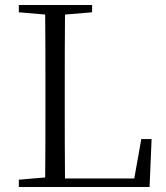

<svg xmlns="http://www.w3.org/2000/svg" viewBox="-20 -745 661 765"><path d="M55 -696 160 -687C161 -590 161 -490 161 -390V-329C161 -234 161 -136 160 -38L55 -29V0H576L584 -191H543L515 -34H239C238 -134 238 -232 238 -316V-373C238 -488 238 -589 239 -687L347 -696V-725H55Z"/></svg>

Font: Noto Serif SC Light
Style: Regular
Weight: 300
Designer: Ryoko NISHIZUKA 西塚涼子 (kana & ideographs); Frank Grießhammer (Latin, Greek & Cyrillic); Wenlong ZHANG 张文龙 (bopomofo); San
Foundry: Adobe
Version: Version 2.001;hotconv 1.1.0;makeotfexe 2.6.0